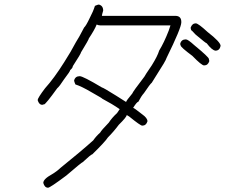

<svg xmlns="http://www.w3.org/2000/svg" viewBox="-20 -687 1040 864"><path d="M424.8 -666.5Q444.3 -661.6 444.3 -639.2Q438.5 -620.1 438.5 -615.7H768.6Q795.9 -615.7 795.9 -588.4V-586.4Q795.9 -561.5 729.5 -426.3Q726.6 -414.1 682.6 -346.2L663.1 -314.9Q655.8 -309.6 627.9 -268.1Q615.2 -253.9 602.5 -229Q596.2 -229 579.1 -201.7Q583 -201.7 620.1 -172.4Q643.6 -155.8 643.6 -141.1Q637.7 -121.6 620.1 -121.6Q611.8 -121.6 561.5 -162.6L551.8 -168.5H549.8Q549.8 -160.2 514.6 -125.5Q491.7 -94.7 465.8 -68.8Q451.2 -46.9 395.5 7.3Q390.1 7.3 352.5 42.5Q348.6 42.5 278.3 103Q205.1 157.7 196.3 157.7Q180.7 157.7 174.8 136.2Q174.8 118.7 213.9 97.2Q235.4 84.5 252.9 67.9Q343.3 -4.9 399.4 -55.2Q412.6 -74.2 430.7 -90.3Q436 -100.6 469.7 -135.3Q483.4 -156.7 506.8 -178.2L518.6 -195.8Q484.9 -219.2 440.4 -242.7Q440.4 -244.6 391.6 -272Q347.2 -298.3 319.3 -307.1Q313.5 -320.3 313.5 -324.7Q318.4 -344.2 338.9 -344.2Q353.5 -344.2 438.5 -293.5Q443.4 -293.5 502.9 -256.3L545.9 -229H547.9Q547.9 -233.4 575.2 -266.1Q578.1 -274.9 629.9 -342.3Q630.4 -345.2 663.1 -393.1Q689 -434.6 696.3 -459.5Q718.3 -495.1 739.3 -549.3L747.1 -572.8H430.7Q422.4 -572.8 415 -576.7Q406.2 -553.7 379.9 -514.2Q379.9 -509.3 344.7 -451.7Q344.7 -446.3 307.6 -389.2Q307.6 -381.8 295.9 -371.6Q295.9 -366.2 268.6 -330.6Q247.1 -297.4 237.3 -289.6Q186.5 -219.2 178.7 -217.3Q174.3 -217.3 170.9 -215.3Q155.3 -215.3 149.4 -236.8Q150.4 -247.1 182.6 -289.6Q223.6 -335 268.6 -406.7Q298.8 -453.6 321.3 -496.6Q335.4 -518.1 358.4 -563Q367.2 -570.8 383.8 -606Q399.4 -635.3 407.2 -660.6Q420.4 -666.5 424.8 -666.5ZM861.3 -582Q873 -581.1 914.1 -543Q972.7 -497.6 972.7 -480.5Q968.3 -459 949.2 -459Q933.6 -461.4 910.2 -492.2Q906.7 -492.2 865.2 -527.3Q863.3 -527.3 843.8 -548.8Q839.4 -548.8 837.9 -562.5Q844.7 -582 861.3 -582ZM816.4 -509.8Q825.7 -509.8 853.5 -484.4Q919.9 -429.7 919.9 -421.9L921.9 -412.1Q916 -392.6 898.4 -392.6Q887.2 -392.6 845.7 -435.5Q793 -474.6 793 -482.4Q791 -485.8 791 -490.2Q795.9 -509.8 816.4 -509.8Z"/></svg>

Font: CEF Fonts CJK
Style: Regular
Weight: 400
Designer: PartyBoss (派对大魔王)
Version: Release 2.25